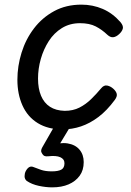

<svg xmlns="http://www.w3.org/2000/svg" viewBox="-20 -539 563 828"><path d="M250 19Q187 19 143 -8Q99 -35 77 -84Q55 -133 55 -195Q55 -254 73 -312Q91 -370 126.5 -416.5Q162 -463 213.5 -491Q265 -519 331 -519Q380 -519 423 -500.5Q466 -482 500 -443Q513 -427 509.5 -415Q506 -403 494 -392Q481 -380 468.5 -378.5Q456 -377 443 -389Q420 -411 393 -425Q366 -439 325 -439Q281 -439 247 -418Q213 -397 190.5 -362Q168 -327 156 -285Q144 -243 144 -200Q144 -157 157 -126Q170 -95 195.5 -78.5Q221 -62 259 -61Q295 -61 322.5 -75Q350 -89 373 -111.5Q396 -134 416 -158Q428 -173 442.5 -170Q457 -167 469 -156Q481 -145 483.5 -134Q486 -123 475 -108Q441 -62 404.5 -34.5Q368 -7 329.5 6Q291 19 250 19ZM205 269Q178 269 147.5 262.5Q117 256 95 241Q86 233 86 221Q86 209 91 199Q98 186 106.5 181.5Q115 177 126 182Q138 187 157 193.5Q176 200 203 200Q231 200 244.5 192.5Q258 185 258 165Q258 147 240 139Q222 131 188 135Q177 136 171.5 133.5Q166 131 162 124Q157 117 157.5 110.5Q158 104 162 97L225 -13H295L224 105L195 89Q239 74 272 79.5Q305 85 323 106.5Q341 128 341 160Q341 195 323.5 219Q306 243 276 256Q246 269 205 269Z"/></svg>

Font: Playwrite DE VA
Style: Regular
Weight: 400
Designer: Veronika Burian, José Scaglione
Foundry: TypeTogether
Version: Version 1.002